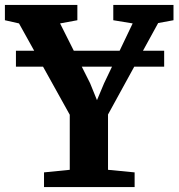

<svg xmlns="http://www.w3.org/2000/svg" viewBox="-39 -763 728 783"><path d="M245.5 -70.5V-295L38.5 -667.5L-19 -680.5V-743H276.5V-680.5L206 -667.5L328.5 -423.5L356.5 -354.5L385.5 -423.5L502 -667.5L423 -680.5V-743H668.5V-680.5L606 -669L401.5 -296V-70.5L510 -60V0H140.5V-60ZM630.5 -556V-491H26V-556Z"/></svg>

Font: Merriweather Light 18pt
Style: Bold
Weight: 700
Version: Version 2.100